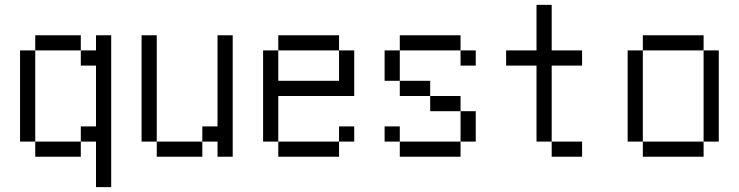

<svg xmlns="http://www.w3.org/2000/svg" viewBox="-20 -645 3040 790"><path d="M375 -62.5V125H437.5Q437.5 125 437.5 -500H375V-437.5H312.5V-375H375Q375 -375 375 -125H312.5V-62.5H125V0H312.5V-62.5ZM125 -62.5Q125 -62.5 125 -437.5H62.5Q62.5 -437.5 62.5 -62.5ZM125 -437.5H312.5V-500H125Z M625 -62.5V0H812.5V-62.5ZM625 -62.5V-500H562.5V-62.5ZM875 -62.5V0H937.5Q937.5 0 937.5 -500H875Q875 -500 875 -125H812.5V-62.5Z M1437.5 -62.5V-125H1375V-62.5H1125V0H1375V-62.5ZM1125 -62.5V-250H1437.5V-437.5H1375Q1375 -437.5 1375 -312.5H1125Q1125 -312.5 1125 -437.5H1062.5Q1062.5 -437.5 1062.5 -62.5ZM1125 -437.5H1375V-500H1125Z M1937.5 -375V-437.5H1875V-375ZM1625 -62.5V0H1875V-62.5ZM1625 -62.5V-125H1562.5V-62.5ZM1875 -62.5H1937.5Q1937.5 -62.5 1937.5 -187.5H1875Q1875 -187.5 1875 -62.5ZM1875 -187.5V-250H1750V-187.5ZM1750 -250V-312.5H1625V-250ZM1625 -312.5Q1625 -312.5 1625 -437.5H1562.5Q1562.5 -437.5 1562.5 -312.5ZM1625 -437.5H1875V-500H1625Z M2375 0V-62.5H2250V0ZM2375 -375V-437.5H2250V-625H2187.5V-437.5H2062.5V-375H2187.5V-62.5H2250V-375Z M2625 -62.5V0H2875V-62.5ZM2625 -62.5Q2625 -62.5 2625 -437.5H2562.5Q2562.5 -437.5 2562.5 -62.5ZM2875 -62.5H2937.5Q2937.5 -62.5 2937.5 -437.5H2875Q2875 -437.5 2875 -62.5ZM2625 -437.5H2875V-500H2625Z"/></svg>

Font: Unifont
Style: Medium
Weight: 500
Version: Version 9.0.06